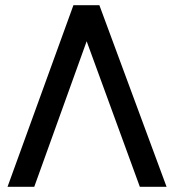

<svg xmlns="http://www.w3.org/2000/svg" viewBox="-20 -720 670 740"><path d="M363 -700H263L9 0H112L314 -561L519 0H622Z"/></svg>

Font: Unageo
Style: Medium
Weight: 500
Designer: Richard Sepsi
Foundry: Richard Sepsi
Version: Version 2.000